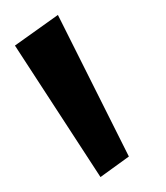

<svg xmlns="http://www.w3.org/2000/svg" viewBox="-20 -816 222 257"><path d="M114.5 -579 0 -755 57.5 -796 152.5 -606.5Z"/></svg>

Font: Spartan Thin
Style: Regular
Weight: 400
Version: Version 1.004